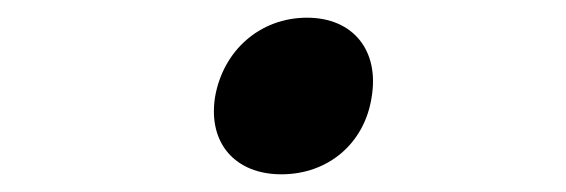

<svg xmlns="http://www.w3.org/2000/svg" viewBox="-20 -462 640 217"><path d="M298 -265C351 -265 392 -300 400 -352C409 -405 379 -442 327 -442C274 -442 232 -405 223 -352C215 -300 246 -265 298 -265Z"/></svg>

Font: JetBrains Mono SemiBold
Style: Italic
Weight: 472
Italic angle: -9°
Monospace: yes
Designer: Philipp Nurullin, Konstantin Bulenkov
Foundry: JetBrains
Version: Version 2.305